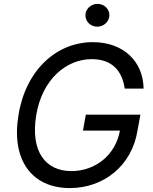

<svg xmlns="http://www.w3.org/2000/svg" viewBox="-20 -953 784 983"><path d="M618.6 -499.3H715.2C713.1 -640.3 610.1 -737.2 455.6 -737.2C269.2 -737.2 111.5 -594.1 74.6 -363.6C36.2 -133.5 143.5 9.9 337.4 9.9C511.7 9.9 655.9 -105.1 684.3 -286.6L698.9 -365.8H419.4L404.8 -284.4H594.1C571 -157.7 467 -77.1 345.5 -77.1C212.4 -77.1 134.9 -177.9 165.5 -363.6C196.4 -549.4 321.7 -650.2 449.6 -650.2C552.2 -650.2 605.1 -592.3 618.6 -499.3ZM417.3 -875C416.9 -842.7 444.2 -816.4 478 -816.4C511.7 -816.4 539.8 -842.7 540.1 -875C540.5 -907 513.1 -933.2 479.4 -933.2C445.7 -933.2 417.6 -907 417.3 -875Z"/></svg>

Font: Margiela Sans Text
Style: Italic
Weight: 400
Italic angle: -9.39999°
Designer: Stefan Endress, Andreas Faust
Version: Version 1.100;FEAKit 1.0